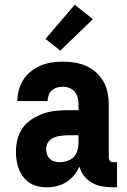

<svg xmlns="http://www.w3.org/2000/svg" viewBox="-20 -791 540 819"><path d="M181 8Q161 8 142.5 4Q124 0 108 -10Q92 -20 80 -35.5Q68 -51 61 -68.5Q54 -86 51 -105Q48 -124 48 -143Q48 -170 54.5 -196.5Q61 -223 76.5 -245Q92 -267 115 -282Q138 -297 163.5 -306Q189 -315 215.5 -318Q242 -321 269 -321H315V-346Q315 -360 311.5 -374Q308 -388 299 -399Q290 -410 276.5 -415.5Q263 -421 248 -421Q236 -421 223.5 -417.5Q211 -414 201.5 -405.5Q192 -397 187.5 -385Q183 -373 183 -360H54Q54 -384 60.5 -407.5Q67 -431 80 -451.5Q93 -472 112.5 -487Q132 -502 154 -511.5Q176 -521 200 -524.5Q224 -528 248 -528Q274 -528 299 -524Q324 -520 347 -510Q370 -500 389.5 -482.5Q409 -465 421.5 -443Q434 -421 439 -396Q444 -371 444 -346V-117Q444 -110 449 -104.5Q454 -99 462 -99H479V8H462Q439 8 416 4Q393 0 373 -11Q353 -22 338.5 -40.5Q324 -59 319 -81Q310 -61 296 -43.5Q282 -26 263.5 -14.5Q245 -3 223.5 2.5Q202 8 181 8ZM234 -99Q250 -99 266 -104Q282 -109 293.5 -120.5Q305 -132 310 -148Q315 -164 315 -180V-214H269Q259 -214 249 -213Q239 -212 229 -210Q219 -208 209 -203.5Q199 -199 191.5 -192Q184 -185 180.5 -175.5Q177 -166 177 -155Q177 -144 180.5 -133Q184 -122 192 -114Q200 -106 211.5 -102.5Q223 -99 234 -99ZM237 -575 174 -625 299 -771 376 -709Z"/></svg>

Font: Iosevka SS18 Heavy
Style: Regular
Weight: 900
Monospace: yes
Designer: Belleve Invis
Foundry: Belleve Invis
Version: Version 25.1.1; ttfautohint (v1.8.4)